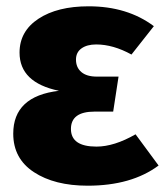

<svg xmlns="http://www.w3.org/2000/svg" viewBox="-20 -571 523 609"><path d="M261 -551Q384 -551 468 -488L397 -398Q339 -430 285 -430Q256 -430 238.5 -417.5Q221 -405 221 -382Q221 -357 238 -342.5Q255 -328 287 -328H356L339 -217H280Q205 -217 205 -162Q205 -106 286 -106Q342 -106 410 -145L483 -46Q397 18 258 18Q153 18 87.5 -25Q22 -68 22 -147Q22 -266 167 -283Q42 -309 42 -404Q42 -472 102 -511.5Q162 -551 261 -551Z"/></svg>

Font: FiraGO ExtraBold
Style: Regular
Weight: 800
Designer: bBox Type
Foundry: bBox Type GmbH
Version: Version 1.001;PS 001.001;hotconv 1.0.88;makeotf.lib2.5.64775